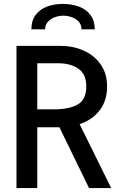

<svg xmlns="http://www.w3.org/2000/svg" viewBox="-20 -959 640 979"><path d="M64 -725H290Q352 -725 405.8 -701.5Q459.5 -678 492.8 -631.2Q526 -584.5 526 -518Q526 -445.5 488.2 -396.5Q450.5 -347.5 386 -326L547 0H434L283 -310H170V0H64ZM420 -519Q420 -581 379.5 -608.8Q339 -636.5 276 -636.5H170V-401.5H255Q333.5 -401.5 376.8 -426.5Q420 -451.5 420 -519ZM463 -809.5H395.5Q395.5 -833 381.5 -848.5Q367.5 -864 346 -871.5Q324.5 -879 301.5 -879Q280.5 -879 259.5 -871.2Q238.5 -863.5 224.2 -847.8Q210 -832 210 -809.5H140Q140 -853.5 161.5 -882.5Q183 -911.5 219 -925.2Q255 -939 299.5 -939Q345 -939 382 -925.5Q419 -912 441 -883Q463 -854 463 -809.5Z"/></svg>

Font: JuliaMono Medium
Style: Regular
Weight: 500
Monospace: yes
Designer: cormullion
Foundry: corm
Version: Version 0.054; ttfautohint (v1.8.4)